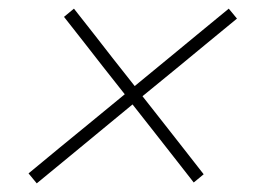

<svg xmlns="http://www.w3.org/2000/svg" viewBox="-20 -517 594 444"><path d="M65 -93 46 -116Q83.5 -147 119.2 -176.5Q155 -206 187 -232L268.5 -299L218 -363Q197 -390 174.5 -418.8Q152 -447.5 128 -478L151 -497Q175 -466.5 198.8 -436.2Q222.5 -406 241 -382L291.5 -318L373 -385Q402.5 -409 437 -437.8Q471.5 -466.5 509 -497L528 -474Q490 -442.5 456 -414.8Q422 -387 392 -362L309.5 -294.5L361 -229Q382 -202 404.5 -173.5Q427 -145 451 -114L428 -95Q404 -126 381.5 -154.5Q359 -183 338 -210L286.5 -275.5L201 -205Q170.5 -179.5 136.5 -151.8Q102.5 -124 65 -93Z"/></svg>

Font: Commissioner Thin
Style: Italic
Weight: 100
Italic angle: -12°
Designer: Kostas Bartsokas
Foundry: Kostas Bartsokas
Version: Version 1.000; ttfautohint (v1.8.3)